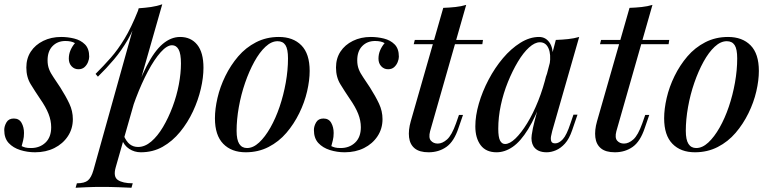

<svg xmlns="http://www.w3.org/2000/svg" viewBox="-38 -703 3631 904"><path d="M64 -15Q72 -11 81.5 -8.5Q91 -6 108 -6Q149 -6 176 -31.5Q203 -57 203 -104Q203 -135 190.5 -167Q178 -199 150 -239Q127 -273 106.5 -306.5Q86 -340 86 -385Q86 -428 107 -460Q128 -492 165.5 -510.5Q203 -529 250 -529Q281 -529 311.5 -521.5Q342 -514 362 -494Q382 -474 382 -436Q382 -425 376.5 -411Q371 -397 360 -387Q349 -377 331 -377Q312 -377 299 -391Q286 -405 286 -427Q286 -448 294 -466.5Q302 -485 315 -500Q298 -510 270 -510Q233 -510 209.5 -486Q186 -462 186 -419Q186 -396 193 -377.5Q200 -359 214 -339Q228 -319 246 -291Q272 -250 288.5 -215Q305 -180 305 -142Q305 -97 281.5 -61.5Q258 -26 218 -6Q178 14 127 14Q91 14 57.5 3.5Q24 -7 3 -29.5Q-18 -52 -18 -91Q-18 -109 -7.5 -127Q3 -145 27 -145Q52 -145 63.5 -124.5Q75 -104 75 -77Q75 -57 71 -42Q67 -27 64 -15Z M772 -490Q748 -490 718.5 -457Q689 -424 659 -368Q629 -312 602 -241Q575 -170 557 -94L575 -200Q615 -319 652 -391Q689 -463 728 -496Q767 -529 810 -529Q861 -529 890.5 -492.5Q920 -456 920 -384Q920 -338 907.5 -284.5Q895 -231 870.5 -178.5Q846 -126 810 -82Q774 -38 728 -12Q682 14 625 14Q595 14 570.5 -2Q546 -18 536 -47L544 -66Q557 -36 573.5 -23.5Q590 -11 612 -11Q644 -11 674 -36.5Q704 -62 729.5 -105Q755 -148 774.5 -200Q794 -252 804 -305Q814 -358 814 -404Q814 -450 803 -470Q792 -490 772 -490ZM615 -664Q645 -666 673 -670Q701 -674 726 -683L507 84Q494 129 517 144.5Q540 160 587 160L581 181Q560 180 521 178.5Q482 177 439 177Q405 177 370 178.5Q335 180 318 181L324 160Q360 160 376 146.5Q392 133 402 98ZM412 -355Q450 -393 483.5 -431Q517 -469 548.5 -521Q580 -573 612 -653L615 -637Q594 -568 564 -516.5Q534 -465 498.5 -423Q463 -381 423 -342Z M1269 -509Q1240 -509 1212 -483Q1184 -457 1159.5 -412.5Q1135 -368 1116 -313Q1097 -258 1086.5 -199Q1076 -140 1076 -87Q1076 -45 1088.5 -25.5Q1101 -6 1125 -6Q1154 -6 1182 -32Q1210 -58 1235 -102Q1260 -146 1278.5 -200.5Q1297 -255 1307.5 -314Q1318 -373 1318 -428Q1318 -472 1306 -490.5Q1294 -509 1269 -509ZM974 -146Q974 -190 986 -242Q998 -294 1023 -345Q1048 -396 1083.5 -437.5Q1119 -479 1167.5 -504Q1216 -529 1275 -529Q1342 -529 1381 -489.5Q1420 -450 1420 -369Q1420 -325 1408 -273Q1396 -221 1371 -170Q1346 -119 1310.5 -77.5Q1275 -36 1226.5 -11Q1178 14 1119 14Q1052 14 1013 -26Q974 -66 974 -146Z M1522 -15Q1530 -11 1539.5 -8.5Q1549 -6 1566 -6Q1607 -6 1634 -31.5Q1661 -57 1661 -104Q1661 -135 1648.5 -167Q1636 -199 1608 -239Q1585 -273 1564.5 -306.5Q1544 -340 1544 -385Q1544 -428 1565 -460Q1586 -492 1623.5 -510.5Q1661 -529 1708 -529Q1739 -529 1769.5 -521.5Q1800 -514 1820 -494Q1840 -474 1840 -436Q1840 -425 1834.5 -411Q1829 -397 1818 -387Q1807 -377 1789 -377Q1770 -377 1757 -391Q1744 -405 1744 -427Q1744 -448 1752 -466.5Q1760 -485 1773 -500Q1756 -510 1728 -510Q1691 -510 1667.5 -486Q1644 -462 1644 -419Q1644 -396 1651 -377.5Q1658 -359 1672 -339Q1686 -319 1704 -291Q1730 -250 1746.5 -215Q1763 -180 1763 -142Q1763 -97 1739.5 -61.5Q1716 -26 1676 -6Q1636 14 1585 14Q1549 14 1515.5 3.5Q1482 -7 1461 -29.5Q1440 -52 1440 -91Q1440 -109 1450.5 -127Q1461 -145 1485 -145Q1510 -145 1521.5 -124.5Q1533 -104 1533 -77Q1533 -57 1529 -42Q1525 -27 1522 -15Z M2236 -515 2233 -495H1910L1915 -515ZM1987 -85Q1979 -54 1991 -40.5Q2003 -27 2023 -27Q2045 -27 2067 -46.5Q2089 -66 2109 -122L2123 -162H2142L2121 -101Q2100 -37 2064 -11.5Q2028 14 1980 14Q1937 14 1914.5 -4.5Q1892 -23 1888 -56.5Q1884 -90 1896 -132L2049 -666Q2079 -667 2106.5 -670Q2134 -673 2157 -680Z M2340 -25Q2362 -25 2389 -51Q2416 -77 2444 -122.5Q2472 -168 2496 -228Q2520 -288 2536 -356L2518 -247Q2484 -152 2448.5 -94.5Q2413 -37 2376 -11.5Q2339 14 2300 14Q2250 14 2225 -19.5Q2200 -53 2200 -108Q2200 -158 2216.5 -215Q2233 -272 2262.5 -328Q2292 -384 2330 -429Q2368 -474 2412 -501.5Q2456 -529 2500 -529Q2534 -529 2552.5 -497.5Q2571 -466 2561 -406L2550 -400Q2557 -447 2544.5 -475.5Q2532 -504 2504 -504Q2480 -504 2453 -479.5Q2426 -455 2400.5 -412.5Q2375 -370 2353.5 -317Q2332 -264 2320 -207.5Q2308 -151 2308 -97Q2308 -57 2316.5 -41Q2325 -25 2340 -25ZM2579 -515Q2609 -516 2637 -519Q2665 -522 2689 -529L2562 -86Q2559 -75 2556.5 -61.5Q2554 -48 2557.5 -38Q2561 -28 2576 -28Q2594 -28 2612 -47.5Q2630 -67 2648 -122L2662 -163H2681L2656 -90Q2642 -49 2622 -27Q2602 -5 2579.5 4.5Q2557 14 2536 14Q2492 14 2474 -14Q2461 -36 2465.5 -67.5Q2470 -99 2479 -133Z M3113 -515 3110 -495H2787L2792 -515ZM2864 -85Q2856 -54 2868 -40.5Q2880 -27 2900 -27Q2922 -27 2944 -46.5Q2966 -66 2986 -122L3000 -162H3019L2998 -101Q2977 -37 2941 -11.5Q2905 14 2857 14Q2814 14 2791.5 -4.5Q2769 -23 2765 -56.5Q2761 -90 2773 -132L2926 -666Q2956 -667 2983.5 -670Q3011 -673 3034 -680Z M3384 -509Q3355 -509 3327 -483Q3299 -457 3274.5 -412.5Q3250 -368 3231 -313Q3212 -258 3201.5 -199Q3191 -140 3191 -87Q3191 -45 3203.5 -25.5Q3216 -6 3240 -6Q3269 -6 3297 -32Q3325 -58 3350 -102Q3375 -146 3393.5 -200.5Q3412 -255 3422.5 -314Q3433 -373 3433 -428Q3433 -472 3421 -490.5Q3409 -509 3384 -509ZM3089 -146Q3089 -190 3101 -242Q3113 -294 3138 -345Q3163 -396 3198.5 -437.5Q3234 -479 3282.5 -504Q3331 -529 3390 -529Q3457 -529 3496 -489.5Q3535 -450 3535 -369Q3535 -325 3523 -273Q3511 -221 3486 -170Q3461 -119 3425.5 -77.5Q3390 -36 3341.5 -11Q3293 14 3234 14Q3167 14 3128 -26Q3089 -66 3089 -146Z"/></svg>

Font: Playfair Display Medium
Style: Italic
Weight: 500
Italic angle: -14°
Designer: Claus Eggers Sørensen
Foundry: Claus Eggers Sørensen
Version: Version 1.203